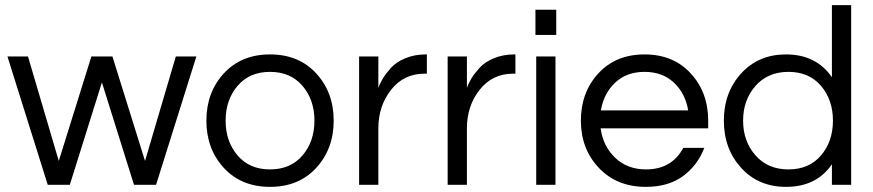

<svg xmlns="http://www.w3.org/2000/svg" viewBox="-20 -720 3401 748"><path d="M502 0 377 -399 252 0H166L9 -500H89L209 -93L336 -500H418L545 -93L665 -500H745L588 0Z M852 -434Q920 -508 1032 -508Q1144 -508 1212 -434Q1280 -360 1280 -250Q1280 -140 1212 -66Q1144 8 1032 8Q920 8 852 -66Q784 -140 784 -250Q784 -360 852 -434ZM905.5 -114.5Q952 -60 1032 -60Q1112 -60 1158.5 -114.5Q1205 -169 1205 -250Q1205 -331 1158.5 -385.5Q1112 -440 1032 -440Q952 -440 905.5 -385.5Q859 -331 859 -250Q859 -169 905.5 -114.5Z M1638 -508H1643V-433H1634Q1553 -433 1503.5 -370Q1454 -307 1454 -220V0H1379V-500H1454V-377Q1459 -393 1470.5 -412.5Q1482 -432 1502.5 -455Q1523 -478 1559 -493Q1595 -508 1638 -508Z M1983 -508H1988V-433H1979Q1898 -433 1848.5 -370Q1799 -307 1799 -220V0H1724V-500H1799V-377Q1804 -393 1815.5 -412.5Q1827 -432 1847.5 -455Q1868 -478 1904 -493Q1940 -508 1983 -508Z M2069 0V-500H2144V0ZM2066 -682H2147V-584H2066Z M2497 -60Q2597 -60 2642 -144H2724Q2696 -73 2639 -32.5Q2582 8 2496 8Q2383 8 2313 -66Q2243 -140 2243 -250Q2243 -360 2311 -434Q2379 -508 2491 -508Q2603 -508 2671 -434Q2739 -360 2739 -250V-220H2320Q2329 -151 2376.5 -105.5Q2424 -60 2497 -60ZM2321 -290H2661Q2650 -356 2605.5 -398Q2561 -440 2491 -440Q2421 -440 2376.5 -398Q2332 -356 2321 -290Z M3042 -508Q3160 -508 3221 -419V-700H3296V0H3221V-80Q3161 8 3042 8Q2935 8 2867.5 -66Q2800 -140 2800 -250Q2800 -360 2867.5 -434Q2935 -508 3042 -508ZM3052 -60Q3132 -60 3178.5 -114.5Q3225 -169 3225 -250Q3225 -331 3178.5 -385.5Q3132 -440 3052 -440Q2971 -440 2923 -385Q2875 -330 2875 -250Q2875 -170 2923 -115Q2971 -60 3052 -60Z"/></svg>

Font: Questrial
Style: Regular
Weight: 400
Designer: Joe Prince
Foundry: Joe Prince
Version: Version 1.002